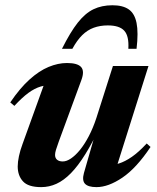

<svg xmlns="http://www.w3.org/2000/svg" viewBox="-20 -716 613 748"><path d="M307 -42 362.5 -235 371.5 -226.5Q341 -161.5 312.5 -115.5Q284 -69.5 256.2 -41.2Q228.5 -13 200 0Q171.5 13 140.5 13Q90 13 69.5 -9.5Q49 -32 49 -67.5Q49 -85 53.8 -107.5Q58.5 -130 68 -155.5L163.5 -420L189.5 -384Q163 -386 139 -379Q115 -372 90.5 -354Q66 -336 36 -303.5L20 -317Q57.5 -372.5 95 -406.2Q132.5 -440 169.2 -455.2Q206 -470.5 241 -470.5Q282 -470.5 296 -454.8Q310 -439 297 -404L209 -164.5Q201.5 -144 198 -132.2Q194.5 -120.5 194.5 -112.5Q194.5 -100.5 202.2 -93.8Q210 -87 224.5 -87Q239.5 -87 256.8 -98.8Q274 -110.5 291.8 -132.2Q309.5 -154 326 -185.5Q342.5 -217 355.5 -256.5L420 -459H558.5L426 -39.5L399 -72Q420 -72 443.5 -79.2Q467 -86.5 493.8 -105Q520.5 -123.5 551.5 -157L566.5 -143.5Q511.5 -61 456.8 -24Q402 13 356 13Q323.5 13 311.2 0Q299 -13 307 -42ZM400 -617Q370 -617 345.2 -608Q320.5 -599 300.2 -579Q280 -559 262 -526H221.5Q254 -591 283 -627.8Q312 -664.5 344.2 -680Q376.5 -695.5 418 -695.5Q458.5 -695.5 481.5 -679.5Q504.5 -663.5 512 -626.5Q519.5 -589.5 512 -526H480Q483 -575.5 464.2 -596.2Q445.5 -617 400 -617Z"/></svg>

Font: Newsreader 36pt
Style: Bold Italic
Weight: 700
Italic angle: -17°
Designer: Hugues Gentile
Foundry: Production Type
Version: Version 1.003